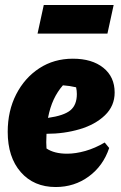

<svg xmlns="http://www.w3.org/2000/svg" viewBox="-20 -739 487 772"><path d="M204 13Q116 13 63.5 -47Q11 -107 11 -209Q11 -293 45 -359.5Q79 -426 138 -464.5Q197 -503 273 -503Q350 -503 395.5 -466.5Q441 -430 441 -367Q441 -313 402 -275.5Q363 -238 300.5 -219.5Q238 -201 167 -201Q166 -185 166 -167Q166 -154 167 -142Q198 -121 250 -121Q284 -121 323 -132Q362 -143 401 -166L419 -144Q395 -72 337 -29.5Q279 13 204 13ZM289 -361Q289 -374 286 -388Q261 -394 233 -396Q211 -371 196 -339Q181 -307 173 -265Q237 -274 263 -295.5Q289 -317 289 -361ZM131 -604 156 -719H437L412 -604Z"/></svg>

Font: Piazzolla ExtraBold
Style: Italic
Weight: 800
Italic angle: -11.3°
Designer: Juan Pablo del Peral
Foundry: Huerta Tipografica
Version: Version 1.330